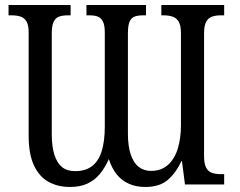

<svg xmlns="http://www.w3.org/2000/svg" viewBox="-20 -734 955 764"><path d="M259 10Q210 10 173 -10.5Q136 -31 115 -76Q94 -121 94 -195V-605Q94 -634 85.5 -648.5Q77 -663 62 -668Q47 -673 27 -673H14V-714H261V-673H250Q230 -673 215.5 -668Q201 -663 193.5 -647.5Q186 -632 186 -601V-200Q186 -151 196.5 -118Q207 -85 227 -69Q247 -53 279 -53Q319 -53 345 -72Q371 -91 384 -130.5Q397 -170 397 -231V-605Q397 -634 389.5 -648.5Q382 -663 369 -668Q356 -673 336 -673H324V-714H561V-673H549Q529 -673 515.5 -668Q502 -663 495.5 -647.5Q489 -632 489 -601V-202Q489 -152 500.5 -118.5Q512 -85 532.5 -69.5Q553 -54 581 -54Q622 -54 648.5 -78Q675 -102 687.5 -143Q700 -184 700 -236V-601Q700 -632 691.5 -647Q683 -662 667.5 -667.5Q652 -673 632 -673H622V-714H872V-673H859Q839 -673 824 -668Q809 -663 800.5 -647.5Q792 -632 792 -601V-113Q792 -82 800.5 -66.5Q809 -51 824 -46Q839 -41 858 -41H872V0H716L704 -93H702Q680 -46 647.5 -18Q615 10 558 10Q522 10 493.5 -2.5Q465 -15 445 -39.5Q425 -64 413 -101Q398 -67 377.5 -42Q357 -17 328 -3.5Q299 10 259 10Z"/></svg>

Font: Noto Serif Condensed
Style: Regular
Weight: 400
Width: 3
Designer: Monotype Design Team
Foundry: Monotype Imaging Inc.
Version: Version 2.015